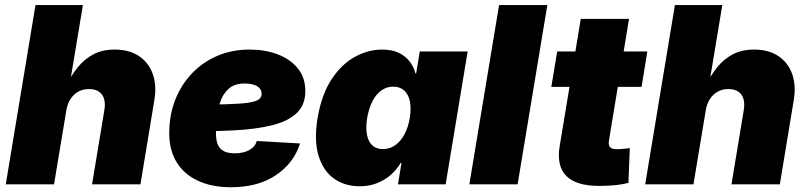

<svg xmlns="http://www.w3.org/2000/svg" viewBox="-20 -748 3277 779"><path d="M249 -299.3 199.2 0H3.4L124 -727.5H316.4L261.7 -398.9H248.5Q268.6 -441.4 295.2 -474.6Q321.8 -507.8 358.4 -527.3Q395 -546.9 445.3 -546.9Q503.4 -546.9 543 -521Q582.5 -495.1 599.4 -449Q616.2 -402.8 606.4 -342.8L549.8 0H353.5L403.3 -300.8Q410.2 -341.3 393.8 -364Q377.4 -386.7 340.8 -386.7Q316.9 -386.7 297.9 -376.2Q278.8 -365.7 266.1 -346.4Q253.4 -327.1 249 -299.3Z M917 11.7Q837.9 11.7 780.3 -15.9Q722.7 -43.5 693.1 -95.9Q663.6 -148.4 667 -222.7Q668.9 -289.1 692.9 -347.7Q716.8 -406.2 759.5 -450.9Q802.2 -495.6 861.3 -521.2Q920.4 -546.9 993.2 -546.9Q1055.2 -546.9 1106.4 -527.6Q1157.7 -508.3 1188.2 -470.7Q1218.8 -433.1 1218.8 -378.9Q1218.8 -322.3 1183.8 -289.1Q1148.9 -255.9 1083.7 -239.7Q1018.6 -223.6 927.5 -219Q836.4 -214.4 723.6 -214.4L741.7 -323.2Q838.9 -323.2 898.2 -325Q957.5 -326.7 988.5 -331.5Q1019.5 -336.4 1030.5 -345Q1041.5 -353.5 1041.5 -366.2Q1041.5 -386.7 1023.7 -397.9Q1005.9 -409.2 972.7 -409.2Q932.1 -409.2 908.7 -388.7Q885.3 -368.2 874.5 -336.9Q863.8 -305.7 860.4 -273.4Q856.9 -241.2 856.4 -217.8Q855 -190.9 860.6 -170.2Q866.2 -149.4 883.1 -137.7Q899.9 -126 932.6 -126Q967.3 -126 991 -138.9Q1014.6 -151.9 1022 -175.8L1197.3 -166Q1172.4 -86.4 1099.6 -37.4Q1026.9 11.7 917 11.7Z M1439.5 7.8Q1379.4 7.8 1335.4 -23.2Q1291.5 -54.2 1272.5 -116Q1253.4 -177.7 1268.6 -269.5Q1284.7 -364.3 1325 -425.8Q1365.2 -487.3 1419.4 -517.1Q1473.6 -546.9 1530.3 -546.9Q1569.3 -546.9 1596.7 -534.2Q1624 -521.5 1641.4 -499.5Q1658.7 -477.5 1665.5 -450.2H1668.5L1683.1 -539.1H1877.4L1788.1 0H1594.7L1608.9 -86.9H1605.5Q1589.4 -59.1 1564.7 -37.8Q1540 -16.6 1508.5 -4.4Q1477.1 7.8 1439.5 7.8ZM1533.7 -143.1Q1561 -143.1 1583.3 -158.7Q1605.5 -174.3 1620.8 -202.6Q1636.2 -231 1642.6 -269.5Q1648.9 -309.1 1642.8 -337.4Q1636.7 -365.7 1619.6 -381.1Q1602.5 -396.5 1575.2 -396.5Q1548.8 -396.5 1527.3 -381.1Q1505.9 -365.7 1491.2 -337.4Q1476.6 -309.1 1469.7 -269.5Q1463.4 -230.5 1468.8 -201.9Q1474.1 -173.3 1490.5 -158.2Q1506.8 -143.1 1533.7 -143.1Z M2200.7 -727.5 2080.1 0H1884.3L2004.9 -727.5Z M2606.4 -539.1 2583 -395.5H2216.8L2240.7 -539.1ZM2336.4 -671.4H2532.2L2450.7 -178.2Q2447.8 -159.7 2455.1 -151.1Q2462.4 -142.6 2483.9 -142.6Q2493.7 -142.6 2511.5 -144.3Q2529.3 -146 2535.2 -147.5L2529.8 -5.9Q2499.5 1.5 2469.2 3.9Q2439 6.3 2411.1 6.3Q2317.4 6.3 2277.3 -34.4Q2237.3 -75.2 2251 -156.7Z M2843.3 -299.3 2793.5 0H2597.7L2718.3 -727.5H2910.6L2856 -398.9H2842.8Q2862.8 -441.4 2889.4 -474.6Q2916 -507.8 2952.6 -527.3Q2989.3 -546.9 3039.6 -546.9Q3097.7 -546.9 3137.2 -521Q3176.8 -495.1 3193.6 -449Q3210.4 -402.8 3200.7 -342.8L3144 0H2947.8L2997.6 -300.8Q3004.4 -341.3 2988 -364Q2971.7 -386.7 2935.1 -386.7Q2911.1 -386.7 2892.1 -376.2Q2873 -365.7 2860.4 -346.4Q2847.7 -327.1 2843.3 -299.3Z"/></svg>

Font: Inter 18pt Black
Style: Italic
Weight: 900
Italic angle: -9.3988°
Designer: Rasmus Andersson
Foundry: rsms
Version: Version 4.001;git-66647c0bb